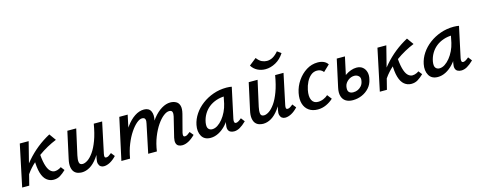

<svg xmlns="http://www.w3.org/2000/svg" viewBox="-30 -1242 4639 1860"><g transform="rotate(-15 2289.0 -312.0)"><path d="M111 -88 79 -108Q124 -179 175 -238Q226 -297 285.5 -344.5Q345 -392 414 -429L462 -362Q417 -344 369.5 -318Q322 -292 276 -258.5Q230 -225 188 -182.5Q146 -140 111 -88ZM27 0 115 -418H204L98 0ZM343 6Q304 6 273.5 -18.5Q243 -43 227 -96.5Q211 -150 211 -238L275 -306Q279 -218 292.5 -166.5Q306 -115 327.5 -93Q349 -71 375 -71Q385 -71 397 -74Q409 -77 420 -82.5Q431 -88 439 -94L467 -58Q437 -29 408.5 -11.5Q380 6 343 6Z M625 8Q604 8 583 1Q562 -6 547.5 -23.5Q533 -41 528 -72.5Q523 -104 534 -152L592 -418H681L624 -162Q615 -122 619 -95.5Q623 -69 653 -69Q676 -69 704.5 -88Q733 -107 762 -148Q791 -189 816 -256Q841 -323 857 -418H908Q885 -303 853 -221.5Q821 -140 783.5 -89.5Q746 -39 706 -15.5Q666 8 625 8ZM846 6Q827 6 813.5 -4Q800 -14 794.5 -34Q789 -54 796 -85L868 -418H941L876 -111Q872 -92 874.5 -81.5Q877 -71 891 -71Q902 -71 914 -78Q926 -85 944 -100L973 -63Q940 -28 907.5 -11Q875 6 846 6Z M1632 6Q1610 6 1594 -3Q1578 -12 1572.5 -32.5Q1567 -53 1574 -85L1623 -286Q1629 -311 1624 -329Q1619 -347 1593 -347Q1567 -347 1535 -322Q1503 -297 1471.5 -251Q1440 -205 1414.5 -141Q1389 -77 1378 0H1316Q1338 -105 1373 -185Q1408 -265 1450 -318Q1492 -371 1537.5 -398Q1583 -425 1625 -425Q1656 -425 1681 -412Q1706 -399 1715 -368.5Q1724 -338 1711 -287L1665 -111Q1661 -93 1663.5 -82Q1666 -71 1680 -71Q1691 -71 1703 -78Q1715 -85 1733 -100L1763 -63Q1729 -29 1696 -11.5Q1663 6 1632 6ZM1022 0 1113 -418H1197L1108 0ZM1054 0Q1074 -94 1106 -172Q1138 -250 1179 -306.5Q1220 -363 1266.5 -394Q1313 -425 1361 -425Q1410 -425 1428.5 -388Q1447 -351 1432 -289L1364 0H1291L1351 -287Q1358 -313 1352 -330Q1346 -347 1321 -347Q1297 -347 1266.5 -321.5Q1236 -296 1204.5 -249.5Q1173 -203 1147.5 -139.5Q1122 -76 1109 0Z M1917 8Q1854 8 1828 -38Q1802 -84 1815 -149Q1826 -204 1859 -253.5Q1892 -303 1942.5 -341Q1993 -379 2055.5 -401Q2118 -423 2188 -423Q2206 -423 2218 -421.5Q2230 -420 2241 -418L2175 -111Q2167 -69 2191 -69Q2202 -69 2216.5 -77.5Q2231 -86 2247 -100L2276 -62Q2240 -27 2210.5 -10.5Q2181 6 2152 6Q2130 6 2114 -3Q2098 -12 2092.5 -32Q2087 -52 2094 -85L2129 -243L2177 -277Q2162 -215 2135 -162.5Q2108 -110 2072.5 -71.5Q2037 -33 1997 -12.5Q1957 8 1917 8ZM1953 -69Q1980 -69 2007 -86.5Q2034 -104 2058 -133.5Q2082 -163 2100 -200.5Q2118 -238 2127 -278L2148 -381L2195 -344Q2187 -346 2178 -346.5Q2169 -347 2160 -347Q2109 -347 2066 -332.5Q2023 -318 1990.5 -292Q1958 -266 1936.5 -229.5Q1915 -193 1907 -149Q1900 -105 1914 -87Q1928 -69 1953 -69Z M2444 8Q2423 8 2402 1Q2381 -6 2366.5 -23.5Q2352 -41 2347 -72.5Q2342 -104 2353 -152L2411 -418H2500L2443 -162Q2434 -122 2438 -95.5Q2442 -69 2472 -69Q2495 -69 2523.5 -88Q2552 -107 2581 -148Q2610 -189 2635 -256Q2660 -323 2676 -418H2727Q2704 -303 2672 -221.5Q2640 -140 2602.5 -89.5Q2565 -39 2525 -15.5Q2485 8 2444 8ZM2665 6Q2646 6 2632.5 -4Q2619 -14 2613.5 -34Q2608 -54 2615 -85L2687 -418H2760L2695 -111Q2691 -92 2693.5 -81.5Q2696 -71 2710 -71Q2721 -71 2733 -78Q2745 -85 2763 -100L2792 -63Q2759 -28 2726.5 -11Q2694 6 2665 6ZM2602 -497Q2559 -497 2522.5 -515.5Q2486 -534 2464 -570L2536 -627Q2561 -594 2586 -582.5Q2611 -571 2636 -571Q2667 -571 2695 -586.5Q2723 -602 2752 -636L2791 -608Q2756 -553 2705 -525Q2654 -497 2602 -497Z M2991 11Q2938 11 2902 -14.5Q2866 -40 2852.5 -85.5Q2839 -131 2851 -192Q2864 -256 2901 -310Q2938 -364 2990.5 -397Q3043 -430 3104 -430Q3137 -430 3163 -419Q3189 -408 3205 -384L3142 -324Q3129 -341 3113 -348Q3097 -355 3078 -355Q3043 -355 3016 -332.5Q2989 -310 2971 -274Q2953 -238 2945 -198Q2932 -133 2950 -96.5Q2968 -60 3011 -60Q3040 -60 3067 -71.5Q3094 -83 3112 -100L3147 -55Q3116 -26 3075.5 -7.5Q3035 11 2991 11Z M3342 12Q3300 12 3272 -5.5Q3244 -23 3233.5 -58Q3223 -93 3234 -143L3294 -418H3376L3315 -136Q3307 -95 3321.5 -78Q3336 -61 3366 -61Q3392 -61 3412.5 -71Q3433 -81 3448 -98.5Q3463 -116 3468 -141Q3477 -178 3458.5 -195.5Q3440 -213 3414 -213Q3399 -213 3383.5 -208Q3368 -203 3354 -192.5Q3340 -182 3329.5 -168Q3319 -154 3315 -136H3262Q3274 -171 3295.5 -199Q3317 -227 3343.5 -245.5Q3370 -264 3399 -274Q3428 -284 3454 -284Q3492 -284 3516 -264.5Q3540 -245 3548.5 -212.5Q3557 -180 3547 -141Q3537 -93 3506.5 -59Q3476 -25 3433 -6.5Q3390 12 3342 12Z M3698 -88 3666 -108Q3711 -179 3762 -238Q3813 -297 3872.5 -344.5Q3932 -392 4001 -429L4049 -362Q4004 -344 3956.5 -318Q3909 -292 3863 -258.5Q3817 -225 3775 -182.5Q3733 -140 3698 -88ZM3614 0 3702 -418H3791L3685 0ZM3930 6Q3891 6 3860.5 -18.5Q3830 -43 3814 -96.5Q3798 -150 3798 -238L3862 -306Q3866 -218 3879.5 -166.5Q3893 -115 3914.5 -93Q3936 -71 3962 -71Q3972 -71 3984 -74Q3996 -77 4007 -82.5Q4018 -88 4026 -94L4054 -58Q4024 -29 3995.5 -11.5Q3967 6 3930 6Z M4196 8Q4133 8 4107 -38Q4081 -84 4094 -149Q4105 -204 4138 -253.5Q4171 -303 4221.5 -341Q4272 -379 4334.5 -401Q4397 -423 4467 -423Q4485 -423 4497 -421.5Q4509 -420 4520 -418L4454 -111Q4446 -69 4470 -69Q4481 -69 4495.5 -77.5Q4510 -86 4526 -100L4555 -62Q4519 -27 4489.5 -10.5Q4460 6 4431 6Q4409 6 4393 -3Q4377 -12 4371.5 -32Q4366 -52 4373 -85L4408 -243L4456 -277Q4441 -215 4414 -162.5Q4387 -110 4351.5 -71.5Q4316 -33 4276 -12.5Q4236 8 4196 8ZM4232 -69Q4259 -69 4286 -86.5Q4313 -104 4337 -133.5Q4361 -163 4379 -200.5Q4397 -238 4406 -278L4427 -381L4474 -344Q4466 -346 4457 -346.5Q4448 -347 4439 -347Q4388 -347 4345 -332.5Q4302 -318 4269.5 -292Q4237 -266 4215.5 -229.5Q4194 -193 4186 -149Q4179 -105 4193 -87Q4207 -69 4232 -69Z"/></g></svg>

Font: Ysabeau Infant SemiBold
Style: Italic
Weight: 600
Italic angle: -12°
Designer: Christian Thalmann (Catharsis Fonts)
Version: Version 2.002; featfreeze: ss01,ss02,lnum